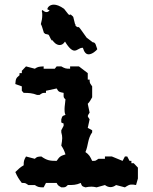

<svg xmlns="http://www.w3.org/2000/svg" viewBox="-20 -811 660 827"><path d="M206 -638 204 -636C200 -640 196 -648 191 -659L188 -662L175 -665L169 -670C163 -692 158 -705 156 -707C160 -721 162 -734 162 -745C162 -752 162 -758 160 -764L163 -768C169 -762 175 -759 180 -759C185 -759 189 -761 193 -766C195 -768 187 -768 184 -771C184 -778 193 -791 212 -791C223 -791 238 -786 256 -773L274 -750C278 -746 282 -746 284 -749C301 -733 292 -748 303 -708C309 -703 298 -701 317 -693C317 -695 317 -695 318 -695C321 -695 331 -680 353 -649L378 -630C379 -630 378 -629 379 -629C393 -629 393 -614 399 -599C395 -593 377 -577 362 -577C351 -577 343 -585 337 -605H334C322 -605 313 -593 301 -593C291 -593 278 -602 260 -632C253 -621 245 -617 237 -617C222 -617 210 -631 206 -638ZM92 -525 74 -506V-496H64V-487C48 -474 48 -471 46 -449L74 -439V-420L82 -411C104 -411 120 -410 140 -402H150C164 -411 161 -411 178 -411V-420L224 -430C233 -414 235 -415 254 -411V-404C254 -393 253 -391 262 -383C261 -367 258 -354 258 -341C258 -333 258 -325 262 -316C247 -311 249 -312 244 -297C244 -278 242 -285 254 -279V-269L244 -250V-241C247 -231 248 -223 248 -216C248 -206 246 -197 244 -184C253 -170 257 -162 262 -146C240 -139 237 -137 224 -118C195 -118 182 -120 158 -137C142 -136 139 -136 130 -127L92 -137C83 -121 82 -117 82 -99C66 -90 60 -83 46 -70C54 -51 61 -40 74 -23C91 -23 88 -23 102 -14H130C143 -5 149 -4 168 -4L178 -23H224C230 -12 229 -13 244 -4H250C261 -4 263 -5 272 -14C294 -14 308 -14 328 -23C333 -8 333 -9 348 -4C358 -6 366 -7 374 -7C381 -7 387 -6 396 -4L432 -14C440 -8 448 -5 456 -5C464 -5 472 -8 480 -14L518 -4C532 -13 537 -16 546 -16C551 -16 557 -16 566 -14L574 -42V-89L556 -108H546V-118H538L528 -137H518L508 -118L462 -137H432V-127H404C390 -118 394 -118 377 -118C368 -137 365 -144 348 -156C361 -186 357 -213 377 -241V-250L358 -260L366 -297C360 -306 358 -309 358 -311C358 -313 360 -317 366 -326L358 -364C367 -373 370 -380 377 -392V-439C368 -453 366 -451 366 -468H358V-496L320 -525H282V-515C263 -515 260 -516 244 -525H224L216 -515H168V-525C149 -524 143 -524 130 -515Z"/></svg>

Font: GNUTypewriter
Style: Standard
Weight: 400
Version: Version 001.000